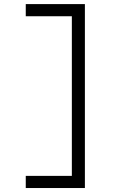

<svg xmlns="http://www.w3.org/2000/svg" viewBox="-20 -818 626 942"><path d="M106.4 104.5V44.9H332.5V-738.3H106.4V-797.9H396.5V104.5Z"/></svg>

Font: Caskaydia Cove Light
Style: Regular
Weight: 300
Monospace: yes
Designer: Aaron Bell
Foundry: Saja Typeworks
Version: Version 4.300; ttfautohint (v1.8.3)